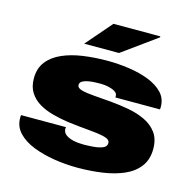

<svg xmlns="http://www.w3.org/2000/svg" viewBox="-107 -834 961 954"><g transform="rotate(15 373.5 -356.5)"><path d="M372 12Q312 12 252.5 2.5Q193 -7 143.5 -26.5Q94 -46 64 -77.5Q34 -109 34 -154Q34 -157 34 -160.5Q34 -164 35 -168H266Q265 -164 265 -161.5Q265 -159 265 -157Q266 -140 280.5 -129Q295 -118 319 -112.5Q343 -107 372 -107Q392 -107 420 -109Q448 -111 469 -119Q490 -127 490 -146Q490 -165 458 -172.5Q426 -180 376 -184Q326 -188 271 -195Q229 -201 189.5 -211.5Q150 -222 118.5 -240.5Q87 -259 68 -288.5Q49 -318 49 -361Q49 -413 76 -447.5Q103 -482 149.5 -502.5Q196 -523 255.5 -531.5Q315 -540 380 -540Q436 -540 492 -532Q548 -524 594 -506Q640 -488 667.5 -459Q695 -430 695 -388Q695 -385 695 -380.5Q695 -376 694 -374H465V-382Q465 -395 451.5 -403.5Q438 -412 418 -416.5Q398 -421 377 -421Q368 -421 350.5 -420.5Q333 -420 315 -417Q297 -414 284.5 -407Q272 -400 272 -387Q272 -371 296.5 -364.5Q321 -358 361 -355Q401 -352 448 -348Q494 -344 541 -335.5Q588 -327 627 -308.5Q666 -290 689.5 -258Q713 -226 713 -175Q713 -121 685.5 -84.5Q658 -48 610.5 -27Q563 -6 501.5 3Q440 12 372 12ZM246 -592 361 -725H602V-720L425 -592Z"/></g></svg>

Font: Archivo Expanded Black
Style: Regular
Weight: 900
Width: 7
Designer: Hector Gatti
Foundry: Omnibus-Type
Version: Version 2.001